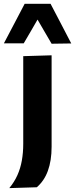

<svg xmlns="http://www.w3.org/2000/svg" viewBox="-58 -795 395 1012"><path d="M-9 196.5Q17.5 164.5 33.8 128.2Q50 92 57.2 50.8Q64.5 9.5 64.5 -37.5V-216V-266Q64.5 -315.5 64.5 -354.8Q64.5 -394 64.5 -428.8Q64.5 -463.5 64.5 -499L214 -503.5Q214 -467.5 214 -432Q214 -396.5 214 -356.5Q214 -316.5 214 -266Q214 -216.5 214 -175.2Q214 -134 214 -96.8Q214 -59.5 214 -21.5Q214 15.5 209 47.2Q204 79 194.2 105.8Q184.5 132.5 169.8 154Q155 175.5 136 192ZM214 -564.5Q194 -599 173.5 -633.8Q153 -668.5 132.8 -704Q112.5 -739.5 91.5 -775H208.5Q236 -722.5 263 -670.8Q290 -619 317.5 -566ZM-37.5 -566.5Q-9.5 -619 17.2 -670.5Q44 -722 72 -775H188.5Q167.5 -739.5 147.2 -704.5Q127 -669.5 107 -634.8Q87 -600 67 -566.5Z"/></svg>

Font: Commissioner Thin
Style: Bold
Weight: 700
Version: Version 1.001;gftools[0.9.23]